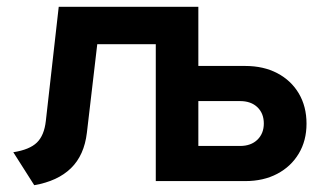

<svg xmlns="http://www.w3.org/2000/svg" viewBox="-20 -531 967 563"><path d="M80.4 12 19 -84.6Q66.8 -92.1 88.2 -113Q109.7 -133.9 114.4 -176.4L152.2 -511H561.6V0H436.8V-401.4H265.2L234.8 -142Q227 -75.7 188.1 -37.8Q149.1 0.2 80.4 12ZM436.8 0V-511H561.6V-337.6H699.2Q752.6 -337.6 793.1 -316.4Q833.6 -295.1 856.2 -257Q878.8 -218.8 878.8 -168.4Q878.8 -118.5 856 -80.5Q833.3 -42.6 792.9 -21.3Q752.5 0 699.2 0ZM561.6 -103H684Q715.9 -103 734.8 -121.3Q753.6 -139.7 753.6 -168.8Q753.6 -198.5 734.8 -216.6Q715.9 -234.6 684 -234.6H561.6Z"/></svg>

Font: Overpass
Style: Regular
Weight: 400
Designer: Delve Withrington, Dave Bailey, Thomas Jockin
Foundry: Delve Fonts LLC
Version: Version 4.000